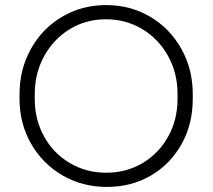

<svg xmlns="http://www.w3.org/2000/svg" viewBox="-20 -720 838 757"><path d="M57 -330V-349Q57 -447 102 -527.5Q147 -608 225 -654Q303 -700 398 -700Q494 -700 572 -654Q650 -608 695 -527.5Q740 -447 740 -349V-330Q740 -231 696 -152Q652 -73 575 -28Q498 17 402 17Q305 17 226.5 -28.5Q148 -74 102.5 -153.5Q57 -233 57 -330ZM680 -330V-349Q680 -432 642.5 -499.5Q605 -567 540.5 -605.5Q476 -644 397 -644Q319 -644 255 -605Q191 -566 154 -498.5Q117 -431 117 -349V-330Q117 -248 154 -181.5Q191 -115 255.5 -77Q320 -39 399 -39Q478 -39 542 -77Q606 -115 643 -181.5Q680 -248 680 -330Z"/></svg>

Font: Bellota
Style: Regular
Weight: 400
Designer: Kemie Guaida
Foundry: Kemie Guaida
Version: Version 4.001